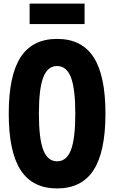

<svg xmlns="http://www.w3.org/2000/svg" viewBox="-20 -1037 640 1076"><path d="M300 19Q162 19 95.5 -84Q29 -187 29 -400Q29 -614 95.5 -716.5Q162 -819 300 -819Q438 -819 504.5 -716.5Q571 -614 571 -400Q571 -187 504.5 -84Q438 19 300 19ZM300 -133Q353 -133 377.5 -196.5Q402 -260 402 -400Q402 -540 377.5 -603.5Q353 -667 300 -667Q247 -667 222.5 -603.5Q198 -540 198 -400Q198 -260 222.5 -196.5Q247 -133 300 -133ZM146 -902V-1017H454V-902Z"/></svg>

Font: Martian Mono Condensed
Style: Bold
Weight: 700
Width: 3
Designer: Roman Shamin
Foundry: Evil Martians
Version: Version 1.000